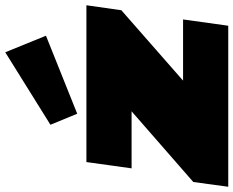

<svg xmlns="http://www.w3.org/2000/svg" viewBox="-104 -790 889 731"><g transform="rotate(-90 340.5 -424.5)"><path d="M13 -133 383 -456 391 -368H65L89 -540H686L667 -407L293 -79L288 -172H632L608 0H-5ZM570 -694 273 -575 231 -677 507 -849Z"/></g></svg>

Font: Pathway Extreme 28pt Black
Style: Italic
Weight: 900
Italic angle: -8°
Designer: Eduardo Rodriguez Tunni
Foundry: Eduardo Rodriguez Tunni
Version: Version 1.001;gftools[0.9.26]